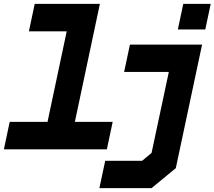

<svg xmlns="http://www.w3.org/2000/svg" viewBox="-47 -770 1106 990"><path d="M-27 0 3 -141.5H198L297 -608.5H102L132 -750H468L339 -141.5H534L504 0ZM870 -618 898 -750H1039.5L1011.5 -618ZM465.5 200 495.5 59H686L734.5 18.5L823.5 -399H593L623 -540H995L859.5 97L734.5 200ZM909.5 -470 797.5 56.5Z"/></svg>

Font: Tourney Expanded Black
Style: Italic
Weight: 900
Width: 7
Italic angle: -12°
Designer: Tyler Finck
Foundry: Etcetera Type Co
Version: Version 1.010; ttfautohint (v1.8.3)